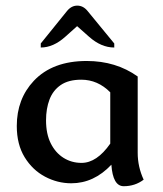

<svg xmlns="http://www.w3.org/2000/svg" viewBox="-20 -638 574 676"><path d="M415.5 17.6Q377.4 17.6 372.1 -58.1Q310.5 7.3 231 7.3Q182.6 7.3 138.7 -15.9Q94.7 -39.1 66.9 -84.2Q39.1 -129.4 39.1 -194.3Q39.1 -289.6 99.1 -353.5Q165 -423.3 285.2 -423.3Q388.2 -423.3 464.8 -368.7V-100.1Q464.8 -50.8 485.8 -5.4Q455.6 17.6 415.5 17.6ZM267.1 -64.5Q320.8 -64.5 368.2 -132.3V-313Q324.2 -357.4 266.1 -357.4Q221.2 -357.4 193.8 -338.6Q166.5 -319.8 154.3 -287.6Q142.1 -255.4 142.1 -214.4Q142.1 -166.5 158.7 -133.3Q175.3 -100.1 203.6 -82.3Q231.9 -64.5 267.1 -64.5ZM382.3 -470.7Q336.4 -470.7 293.9 -508.3L251.5 -545.9L209.5 -508.3Q167.5 -470.7 123.5 -470.7V-484.9L215.8 -599.1Q231.4 -618.2 252 -618.2Q272.9 -618.2 288.1 -599.6L382.3 -484.9Z"/></svg>

Font: Bainsley
Style: Regular
Weight: 400
Designer: Paul James MIller
Foundry: High-Logic / Made with FontCreator
Version: Version 1.411;March 28, 2021;FontCreator 13.0.0.2683 64-bit